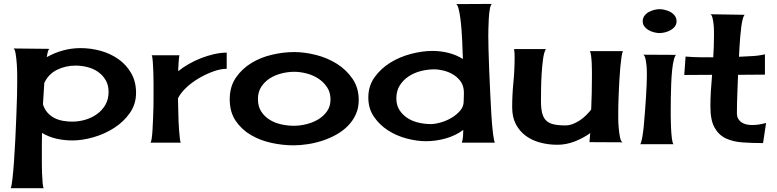

<svg xmlns="http://www.w3.org/2000/svg" viewBox="-20 -741 4033 997"><path d="M398.4 -491.2Q451.2 -491.2 502.4 -477.1Q553.7 -462.9 594.7 -434.1Q635.7 -405.3 661.1 -361.3Q686.5 -317.4 686.5 -258.8Q686.5 -200.2 654.3 -154.3Q622.1 -108.4 572.8 -76.7Q523.4 -44.9 465.3 -28.3Q407.2 -11.7 355.5 -11.7Q314.5 -11.7 274.4 -20.5Q234.4 -29.3 198.2 -50.8Q197.3 -20.5 197.3 9.3Q197.3 39.1 197.3 69.3Q197.3 80.1 197.3 105Q197.3 129.9 198.2 157.2Q199.2 184.6 201.2 207.5Q203.1 230.5 207 236.3H35.2Q40 228.5 44.4 190.4Q48.8 152.3 52.7 98.1Q56.6 43.9 59.6 -19Q62.5 -82 64.9 -139.6Q67.4 -197.3 68.4 -243.7Q69.3 -290 69.3 -310.5Q69.3 -321.3 69.3 -348.6Q69.3 -376 67.4 -405.8Q65.4 -435.5 61.5 -460Q57.6 -484.4 50.8 -489.3L236.3 -487.3Q229.5 -480.5 227.1 -467.3Q224.6 -454.1 222.7 -444.3Q262.7 -466.8 307.1 -479Q351.6 -491.2 398.4 -491.2ZM354.5 -109.4Q388.7 -109.4 422.4 -119.1Q456.1 -128.9 483.4 -148.4Q510.7 -168 527.3 -196.8Q543.9 -225.6 543.9 -263.7Q543.9 -298.8 528.8 -324.7Q513.7 -350.6 489.3 -367.7Q464.8 -384.8 434.1 -392.6Q403.3 -400.4 372.1 -400.4Q321.3 -400.4 276.9 -378.9Q232.4 -357.4 210 -310.5Q208 -282.2 206.5 -254.9Q205.1 -227.5 203.1 -199.2Q210.9 -173.8 226.6 -156.2Q242.2 -138.7 262.2 -128.4Q282.2 -118.2 306.2 -113.8Q330.1 -109.4 354.5 -109.4Z M905.3 -371.1Q928.7 -390.6 959.5 -408.2Q990.2 -425.8 1023.9 -439Q1057.6 -452.1 1092.3 -460Q1127 -467.8 1157.2 -467.8V-383.8Q1126 -383.8 1087.9 -370.1Q1049.8 -356.4 1013.2 -335Q976.6 -313.5 947.3 -286.1Q918 -258.8 904.3 -230.5Q904.3 -223.6 904.8 -205.1Q905.3 -186.5 905.8 -162.1Q906.2 -137.7 907.2 -110.8Q908.2 -84 910.2 -60.5Q912.1 -37.1 914.1 -20.5Q916 -3.9 918.9 0H760.7Q764.6 -2 767.6 -21Q770.5 -40 772 -67.4Q773.4 -94.7 774.9 -126.5Q776.4 -158.2 776.9 -187.5Q777.3 -216.8 777.3 -238.3Q777.3 -259.8 777.3 -266.6Q777.3 -275.4 777.3 -303.7Q777.3 -332 776.4 -363.3Q775.4 -394.5 773.4 -421.4Q771.5 -448.2 767.6 -454.1H912.1Q910.2 -448.2 909.2 -437Q908.2 -425.8 907.2 -413.1Q906.2 -400.4 905.8 -388.7Q905.3 -377 905.3 -371.1Z M1507.8 -470.7Q1561.5 -470.7 1621.1 -455.6Q1680.7 -440.4 1729.5 -409.7Q1778.3 -378.9 1810.5 -332Q1842.8 -285.2 1842.8 -221.7Q1842.8 -179.7 1827.1 -146Q1811.5 -112.3 1785.6 -86.4Q1759.8 -60.5 1725.6 -41.5Q1691.4 -22.5 1653.8 -10.3Q1616.2 2 1577.1 7.8Q1538.1 13.7 1503.9 13.7Q1448.2 13.7 1389.6 1Q1331.1 -11.7 1282.7 -40Q1234.4 -68.4 1203.6 -113.8Q1172.9 -159.2 1172.9 -225.6Q1172.9 -291 1204.6 -337.4Q1236.3 -383.8 1285.2 -413.6Q1334 -443.4 1393.1 -457Q1452.1 -470.7 1507.8 -470.7ZM1319.3 -226.6Q1319.3 -188.5 1336.4 -162.1Q1353.5 -135.7 1380.4 -119.1Q1407.2 -102.5 1440.4 -95.2Q1473.6 -87.9 1505.9 -87.9Q1536.1 -87.9 1569.3 -95.7Q1602.5 -103.5 1630.9 -120.1Q1659.2 -136.7 1677.7 -162.6Q1696.3 -188.5 1696.3 -224.6Q1696.3 -260.7 1678.7 -287.6Q1661.1 -314.5 1633.8 -332.5Q1606.4 -350.6 1572.8 -359.4Q1539.1 -368.2 1507.8 -368.2Q1475.6 -368.2 1442.4 -359.9Q1409.2 -351.6 1381.8 -334.5Q1354.5 -317.4 1336.9 -290.5Q1319.3 -263.7 1319.3 -226.6Z M2377.9 0Q2382.8 -12.7 2384.3 -32.7Q2385.7 -52.7 2385.7 -66.4Q2344.7 -36.1 2293.9 -22Q2243.2 -7.8 2192.4 -7.8Q2143.6 -7.8 2090.8 -22Q2038.1 -36.1 1994.1 -64.5Q1950.2 -92.8 1921.4 -135.3Q1892.6 -177.7 1892.6 -234.4Q1892.6 -294.9 1925.3 -340.3Q1958 -385.7 2007.3 -416Q2056.6 -446.3 2115.2 -461.4Q2173.8 -476.6 2225.6 -476.6Q2266.6 -476.6 2307.1 -466.8Q2347.7 -457 2383.8 -434.6Q2382.8 -444.3 2382.3 -468.3Q2381.8 -492.2 2380.4 -522.9Q2378.9 -553.7 2376.5 -586.9Q2374 -620.1 2370.1 -648.9Q2366.2 -677.7 2360.8 -697.3Q2355.5 -716.8 2348.6 -719.7L2534.2 -720.7Q2527.3 -715.8 2523.4 -693.4Q2519.5 -670.9 2518.1 -643.6Q2516.6 -616.2 2516.1 -591.3Q2515.6 -566.4 2515.6 -556.6Q2515.6 -536.1 2516.6 -489.3Q2517.6 -442.4 2520 -383.3Q2522.5 -324.2 2525.4 -260.3Q2528.3 -196.3 2531.7 -141.6Q2535.2 -86.9 2540 -47.9Q2544.9 -8.8 2549.8 0ZM2216.8 -96.7Q2238.3 -96.7 2268.1 -105Q2297.9 -113.3 2324.2 -128.9Q2350.6 -144.5 2369.1 -166Q2387.7 -187.5 2387.7 -213.9Q2387.7 -229.5 2388.7 -246.1Q2389.6 -262.7 2387.7 -277.3Q2383.8 -303.7 2368.2 -323.2Q2352.5 -342.8 2330.6 -355.5Q2308.6 -368.2 2283.2 -374.5Q2257.8 -380.9 2233.4 -380.9Q2200.2 -380.9 2165.5 -372.1Q2130.9 -363.3 2102.5 -344.7Q2074.2 -326.2 2056.2 -297.9Q2038.1 -269.5 2038.1 -230.5Q2038.1 -194.3 2054.7 -168.9Q2071.3 -143.6 2096.7 -127.4Q2122.1 -111.3 2153.8 -104Q2185.5 -96.7 2216.8 -96.7Z M3190.4 -161.1Q3190.4 -151.4 3190.4 -126.5Q3190.4 -101.6 3192.9 -75.2Q3195.3 -48.8 3199.7 -27.3Q3204.1 -5.9 3212.9 -2L3041 -2.9L3044.9 -49.8Q3007.8 -23.4 2963.9 -6.3Q2919.9 10.7 2874 10.7Q2828.1 10.7 2785.6 -0.5Q2743.2 -11.7 2710.9 -35.2Q2678.7 -58.6 2659.2 -95.2Q2639.6 -131.8 2639.6 -183.6Q2639.6 -249 2646 -313.5Q2652.3 -377.9 2652.3 -443.4Q2652.3 -454.1 2651.9 -464.8Q2651.4 -475.6 2649.4 -486.3H2814.5Q2804.7 -469.7 2799.8 -433.6Q2794.9 -397.5 2792.5 -356.4Q2790 -315.4 2789.6 -276.9Q2789.1 -238.3 2789.1 -216.8Q2789.1 -179.7 2794.9 -155.3Q2800.8 -130.9 2814.9 -116.2Q2829.1 -101.6 2853.5 -95.7Q2877.9 -89.8 2915 -89.8Q2935.5 -89.8 2954.6 -97.2Q2973.6 -104.5 2991.2 -116.2Q3008.8 -127.9 3023.4 -142.6Q3038.1 -157.2 3049.8 -171.9Q3051.8 -214.8 3052.7 -256.8Q3053.7 -298.8 3053.7 -341.8Q3053.7 -350.6 3053.7 -370.6Q3053.7 -390.6 3052.7 -412.1Q3051.8 -433.6 3049.3 -451.7Q3046.9 -469.7 3043 -475.6H3214.8Q3210.9 -468.8 3207.5 -446.3Q3204.1 -423.8 3201.2 -393.1Q3198.2 -362.3 3196.3 -326.2Q3194.3 -290 3192.9 -257.3Q3191.4 -224.6 3190.9 -198.7Q3190.4 -172.9 3190.4 -161.1Z M3320.3 -457 3492.2 -456.1Q3487.3 -455.1 3484.9 -447.8Q3482.4 -440.4 3480.5 -436.5Q3473.6 -412.1 3470.2 -377.4Q3466.8 -342.8 3465.3 -305.2Q3463.9 -267.6 3463.4 -232.4Q3462.9 -197.3 3462.9 -170.9Q3462.9 -162.1 3462.9 -135.3Q3462.9 -108.4 3464.4 -78.1Q3465.8 -47.9 3468.8 -22.9Q3471.7 2 3477.5 7.8H3304.7Q3309.6 1 3314.5 -24.4Q3319.3 -49.8 3322.8 -85Q3326.2 -120.1 3329.1 -160.6Q3332 -201.2 3334.5 -237.8Q3336.9 -274.4 3337.9 -303.2Q3338.9 -332 3338.9 -342.8Q3338.9 -348.6 3338.9 -366.2Q3338.9 -383.8 3336.9 -402.8Q3335 -421.9 3331.1 -438Q3327.1 -454.1 3320.3 -457ZM3405.3 -693.4Q3418 -693.4 3433.6 -689.5Q3449.2 -685.5 3462.4 -678.2Q3475.6 -670.9 3484.4 -658.7Q3493.2 -646.5 3493.2 -630.9Q3493.2 -615.2 3484.4 -603.5Q3475.6 -591.8 3462.4 -584.5Q3449.2 -577.1 3433.6 -573.2Q3418 -569.3 3405.3 -569.3Q3391.6 -569.3 3376.5 -573.2Q3361.3 -577.1 3348.1 -584.5Q3335 -591.8 3326.2 -603.5Q3317.4 -615.2 3317.4 -630.9Q3317.4 -646.5 3326.2 -658.7Q3335 -670.9 3348.1 -678.2Q3361.3 -685.5 3376.5 -689.5Q3391.6 -693.4 3405.3 -693.4Z M3806.6 -152.3Q3806.6 -135.7 3813.5 -124Q3820.3 -112.3 3831.5 -105Q3842.8 -97.7 3856.9 -94.7Q3871.1 -91.8 3885.7 -91.8Q3904.3 -91.8 3922.4 -94.7Q3940.4 -97.7 3958 -102.5L3942.4 2Q3885.7 2 3835.9 -1.5Q3786.1 -4.9 3749 -22.5Q3711.9 -40 3690.4 -78.6Q3668.9 -117.2 3668.9 -187.5Q3668.9 -228.5 3671.4 -270Q3673.8 -311.5 3677.7 -352.5L3533.2 -351.6L3540 -447.3Q3575.2 -444.3 3611.3 -443.8Q3647.5 -443.4 3683.6 -443.4Q3685.5 -471.7 3686.5 -498.5Q3687.5 -525.4 3687.5 -553.7Q3687.5 -559.6 3687.5 -577.1Q3687.5 -594.7 3685.5 -613.8Q3683.6 -632.8 3679.7 -648.4Q3675.8 -664.1 3668.9 -667L3848.6 -664.1Q3844.7 -664.1 3842.8 -658.2Q3840.8 -652.3 3838.9 -649.4Q3833 -630.9 3829.6 -604.5Q3826.2 -578.1 3823.7 -549.3Q3821.3 -520.5 3819.8 -493.7Q3818.4 -466.8 3817.4 -446.3Q3850.6 -448.2 3884.8 -449.7Q3918.9 -451.2 3952.1 -459V-353.5L3812.5 -352.5Q3810.5 -302.7 3808.6 -252.4Q3806.6 -202.1 3806.6 -152.3Z"/></svg>

Font: Cherry Cream Soda
Style: Regular
Weight: 400
Designer: Font Diner, Inc
Foundry: Font Diner, Inc
Version: Version 1.000